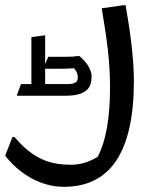

<svg xmlns="http://www.w3.org/2000/svg" viewBox="-56 -460 624 740"><path d="M428 -440H420L336 -428C356 -309 368 -226 368 -124C368 -4 353 80 321 144C284 167 249 175 218 175C139 175 73 155 0 68H-8L-36 140C11 201 92 260 190 260C368 260 460 128 460 -148C460 -240 444 -350 428 -440ZM297 -165C297 -197 271 -227 250 -244H242C227 -241 202 -241 179 -241H130L118 -213V-324L65 -317V-136H25L9 -93V-91H196C280 -91 297 -124 297 -165ZM179 -195C197 -195 216 -196 229 -197C238 -188 244 -175 244 -161C244 -141 228 -136 205 -136H118V-195Z"/></svg>

Font: Kufam Arabic Latin Roman Normal
Style: Regular
Weight: 400
Designer: Wael Morcos & Artur Schmal
Version: Version 1.200;PS 001.200;hotconv 1.0.88;makeotf.lib2.5.64775